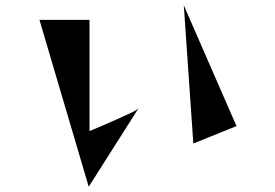

<svg xmlns="http://www.w3.org/2000/svg" viewBox="-20 -645 1040 725"><path d="M674 -625 873 -169 710 -103ZM318 -150Q335 -157 363 -169Q391 -181 421.5 -194.5Q452 -208 475 -219Q498 -230 503 -236L315 60L129 -570H318Z"/></svg>

Font: Chokokutai
Style: Regular
Weight: 400
Designer: 108号,108go
Foundry: Font Zone 108
Version: Version 1.000; ttfautohint (v1.8.3)